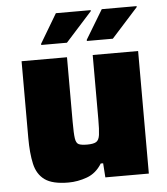

<svg xmlns="http://www.w3.org/2000/svg" viewBox="-51 -742 692 796"><g transform="rotate(-5 295.0 -344.0)"><path d="M202 8Q136 8 104 -15Q72 -38 62 -82.5Q52 -127 52 -191V-510H241V-241Q241 -193 244 -172.5Q247 -152 258 -147Q269 -142 293 -142Q319 -142 330.5 -149Q342 -156 345 -177.5Q348 -199 348 -243V-510H537V0H356L352 -59H342Q318 -20 279.5 -6Q241 8 202 8ZM139 -570V-575L211 -696H356V-692L246 -570ZM329 -570V-575L402 -696H547V-692L437 -570Z"/></g></svg>

Font: Saira ExtraBold
Style: Regular
Weight: 800
Designer: Hector Gatti with collaboration of the Omnibus-Type team
Foundry: Omnibus-Type
Version: Version 1.100; ttfautohint (v1.8.3)